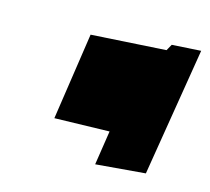

<svg xmlns="http://www.w3.org/2000/svg" viewBox="-66 -687 581 531"><g transform="rotate(15 224.5 -421.5)"><path d="M142 -575 105 -326 262 -330 247 -232 389 -244 449 -611 366 -606 356 -588Z"/></g></svg>

Font: Corrode
Style: Ita
Weight: 400
Designer: Mew Too
Version: Version 0.532